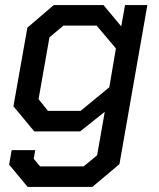

<svg xmlns="http://www.w3.org/2000/svg" viewBox="-20 -518 627 757"><path d="M561 -498 451 129 344 219H89L16 131L26 74H119L113 108L138 138H310L363 94L393 -77L296 0H115L33 -99L88 -409L192 -498H388L458 -414L473 -498ZM437 -327 361 -417H230L175 -371L132 -127L169 -81H298L411 -174Z"/></svg>

Font: Chakra Petch Medium
Style: Italic
Weight: 500
Italic angle: -10°
Designer: Katatrad Aksorn Co.,Ltd.
Foundry: Cadson Demak Co.,Ltd.
Version: Version 1.000; ttfautohint (v1.6)